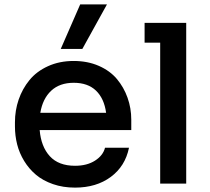

<svg xmlns="http://www.w3.org/2000/svg" viewBox="-20 -834 952 872"><path d="M354 -611.8H255.9L344.2 -814H465.8ZM320.8 18.1Q266.1 18.1 220.5 2.2Q174.8 -13.7 143.3 -40.3Q111.8 -66.9 89.8 -102.8Q67.9 -138.7 57.9 -178.2Q47.9 -217.8 47.9 -259.8V-278.8Q47.9 -332.5 64.7 -381.6Q81.5 -430.7 113.8 -470.2Q146 -509.8 198 -533.4Q250 -557.1 314.9 -557.1Q377.9 -557.1 428.7 -534.9Q479.5 -512.7 511 -475.1Q542.5 -437.5 559.3 -390.1Q576.2 -342.8 576.2 -290V-243.2H160.2Q166.5 -168 206.3 -124.5Q246.1 -81.1 320.8 -81.1Q375 -81.1 411.6 -104.5Q448.2 -127.9 457 -163.1H565.9Q548.8 -79.1 483.2 -30.5Q417.5 18.1 320.8 18.1ZM163.1 -321.8H461.9Q453.1 -386.7 416 -422.4Q378.9 -458 314.9 -458Q251 -458 212.4 -421.9Q173.8 -385.7 163.1 -321.8Z M825.7 0H707.5V-640.1H636.7V-730H825.7Z"/></svg>

Font: Sora Medium
Style: Regular
Weight: 500
Designer: Jonathan Barnbrook, Julián Moncada
Foundry: Barnbrook Fonts
Version: Version 2.000